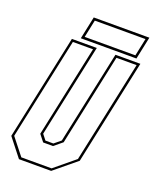

<svg xmlns="http://www.w3.org/2000/svg" viewBox="-157 -936 826 1025"><g transform="rotate(20 256.0 -424.0)"><path d="M78.5 0 -2.5 -103 124.5 -700H266L153.5 -172L177.5 -141.5H222.5L259.5 -172L372 -700H513.5L386.5 -103L261.5 0ZM87 -13.5H259L374 -108.5L497 -686.5H382.5L272 -166.5L225.5 -128H169.5L139 -166.5L249.5 -686.5H135L12 -108.5ZM168 -719.5 195 -847.5H511L484 -719.5ZM185 -733.5H473L494 -833.5H206Z"/></g></svg>

Font: Tourney Condensed Thin
Style: Italic
Weight: 100
Width: 3
Italic angle: -12°
Designer: Tyler Finck
Foundry: Etcetera Type Co
Version: Version 1.010; ttfautohint (v1.8.3)